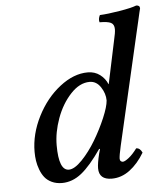

<svg xmlns="http://www.w3.org/2000/svg" viewBox="-51 -743 665 798"><g transform="rotate(-5 281.0 -344.0)"><path d="M167 -147.9Q167 -43 209 -43Q232.4 -43 264.2 -75.9Q295.9 -108.9 322.5 -153.3Q349.1 -197.8 368.7 -243.9Q388.2 -290 390.1 -315.9Q390.1 -344.7 372.3 -371.8Q354.5 -398.9 326.2 -398.9Q284.2 -398.9 246.6 -358.4Q209 -317.9 188 -260Q167 -202.1 167 -147.9ZM73.2 -128.9Q73.2 -203.1 110.1 -275.9Q147 -348.6 205.1 -393.8Q263.2 -439 321.8 -439Q351.1 -439 372.6 -422.9Q394 -406.7 403.8 -382.8H404.8L442.9 -563Q450.2 -593.3 450.2 -607.9Q450.2 -628.4 436.3 -635.3Q422.4 -642.1 389.2 -642.1Q384.8 -655.3 393.1 -671.9Q425.8 -673.3 475.8 -681.6Q525.9 -689.9 546.9 -698.2Q562 -698.2 562 -685.1Q561 -682.6 558.1 -669.7Q555.2 -656.7 549.3 -631.1Q543.5 -605.5 538.1 -583L432.1 -123Q422.9 -82.5 422.9 -69.8Q422.9 -63 426.8 -59.6Q430.7 -56.2 435.1 -56.2Q443.4 -56.2 460.2 -69.3Q477.1 -82.5 495.1 -106.9Q511.2 -106.9 520 -86.9Q493.2 -42 458.5 -16.1Q423.8 9.8 383.8 9.8Q330.1 9.8 330.1 -38.1Q330.1 -58.6 339.8 -98.1L345.2 -117.2L341.8 -118.2Q295.4 -50.8 257.3 -20.5Q219.2 9.8 175.8 9.8Q151.9 9.8 133.3 1Q114.7 -7.8 103.8 -21.7Q92.8 -35.6 85.7 -54.7Q78.6 -73.7 75.9 -91.6Q73.2 -109.4 73.2 -128.9Z"/></g></svg>

Font: Common Serif Medium
Style: Italic
Weight: 500
Italic angle: -12°
Designer: Philipp H. Poll, Khaled Hosny
Foundry: Stefan Peev, Context Ltd.
Version: Version 1.026